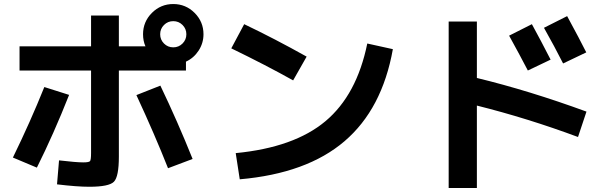

<svg xmlns="http://www.w3.org/2000/svg" viewBox="-20 -870 3040 953"><path d="M77 -640H432V-793H570V-640H702Q690 -667 690 -700Q690 -762 734 -806Q778 -850 840 -850Q902 -850 946 -806Q990 -762 990 -700Q990 -656 966 -619Q942 -582 903 -564V-520H570V-93Q570 7 545.5 32Q521 57 423 57Q362 57 263 45L273 -74Q358 -64 393 -64Q422 -64 427 -70.5Q432 -77 432 -111V-520H77ZM44 -88Q130 -264 200 -438L323 -399Q246 -204 163 -38ZM814 -35Q748 -202 657 -398L776 -445Q861 -268 936 -81ZM886 -654Q905 -673 905 -700Q905 -727 886 -746Q867 -765 840 -765Q813 -765 794 -746Q775 -727 775 -700Q775 -673 794 -654Q813 -635 840 -635Q867 -635 886 -654Z M1128 -630 1192 -750Q1343 -678 1502 -589L1435 -471Q1301 -546 1128 -630ZM1803 -654 1930 -626Q1877 -329 1690 -169Q1503 -9 1170 20L1150 -110Q1440 -138 1595.5 -268.5Q1751 -399 1803 -654Z M2713 -574 2600 -520Q2560 -597 2507 -693L2620 -750Q2665 -668 2713 -574ZM2890 -610 2775 -555Q2733 -638 2680 -732L2795 -790Q2859 -672 2890 -610ZM2207 -763H2347V-483Q2607 -420 2891 -316L2849 -190Q2599 -283 2347 -346V63H2207Z"/></svg>

Font: M PLUS 1p
Style: Bold
Weight: 700
Version: Version 1.062